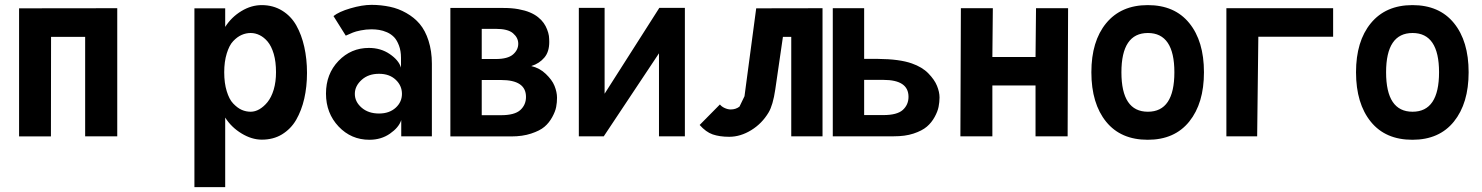

<svg xmlns="http://www.w3.org/2000/svg" viewBox="-20 -558 6066 786"><path d="M58.1 -523.9V0.5H188.5L189 -407.2H328.6V0H460V-524.4Z M901.9 208V-76.7C918.9 -49.8 941.4 -28.3 968.8 -11.7C996.1 4.9 1023.9 13.7 1051.8 13.7C1082.5 13.7 1110.4 6.8 1134.3 -7.8C1158.2 -22.5 1177.7 -42 1192.4 -67.4C1207 -92.8 1218.3 -122.1 1225.6 -154.3C1232.9 -186.5 1236.8 -221.7 1236.8 -259.8C1236.8 -297.9 1232.9 -333.5 1225.6 -366.2C1218.3 -398.9 1207.5 -428.2 1192.9 -454.1C1178.2 -480 1158.7 -500 1134.8 -514.6C1110.8 -529.3 1083 -537.1 1051.8 -537.1C1023.4 -537.1 995.6 -529.3 968.3 -512.7C940.9 -496.1 918.9 -474.6 901.9 -447.8V-523.9H775.9V208ZM1109.9 -262.2C1109.9 -236.3 1106.9 -212.9 1100.6 -191.4C1094.2 -169.9 1085.4 -152.8 1075.2 -140.1C1064.9 -127.4 1053.7 -117.7 1042 -110.8C1030.3 -104 1018.1 -100.6 1006.3 -100.6C993.7 -100.6 981.4 -103 969.2 -108.4C957 -113.8 945.8 -122.6 934.6 -134.3C923.3 -146 915 -162.6 908.2 -184.6C901.4 -206.5 897.9 -232.4 897.9 -262.2C897.9 -291.5 901.4 -316.9 908.2 -338.9C915 -360.8 923.3 -377.9 934.6 -389.6C945.8 -401.4 957 -409.7 969.2 -415C981.4 -420.4 993.7 -422.9 1006.3 -422.9C1019 -422.9 1031.2 -419.9 1043 -414.1C1054.7 -408.2 1065.4 -399.9 1075.7 -387.7C1085.9 -375.5 1094.2 -358.9 1100.6 -337.4C1106.9 -315.9 1109.9 -291 1109.9 -262.2Z M1531.7 -255.9C1560.5 -255.9 1583 -247.6 1600.1 -231.4C1617.2 -215.3 1625.5 -195.8 1625.5 -173.8C1625.5 -151.9 1617.2 -132.8 1600.1 -117.2C1583 -101.6 1560.5 -93.3 1531.7 -93.3C1502.9 -93.3 1479 -101.1 1460.4 -117.2C1441.9 -133.3 1432.6 -151.9 1432.6 -173.8C1432.6 -195.8 1442.4 -214.8 1460.9 -231.4C1479.5 -248 1502.9 -255.9 1531.7 -255.9ZM1490.2 -361.8C1441.4 -361.8 1399.9 -344.2 1365.7 -308.6C1331.5 -272.9 1314.5 -228.5 1314.5 -174.8C1314.5 -121.1 1332 -76.2 1366.2 -40C1400.4 -3.9 1442.4 14.2 1492.2 14.2C1524.4 14.2 1552.2 5.9 1576.2 -10.7C1600.1 -27.3 1615.7 -45.4 1622.6 -66.4V0H1748V-148.9V-297.4C1748 -332 1743.2 -363.3 1734.4 -391.1C1725.6 -418.9 1713.4 -441.9 1698.2 -460C1683.1 -478 1664.6 -492.7 1643.1 -504.9C1621.6 -517.1 1599.6 -525.4 1576.2 -530.3C1552.7 -535.2 1527.8 -538.1 1501 -538.1C1475.1 -538.1 1446.3 -533.2 1414.6 -523.9C1382.8 -514.6 1359.9 -503.9 1345.2 -492.2L1395.5 -412.1C1408.2 -417.5 1418 -421.9 1424.8 -424.8C1431.6 -427.7 1442.4 -430.7 1457 -433.6C1471.7 -436.5 1485.8 -438 1501 -438C1512.2 -438 1522.5 -437 1532.2 -435.5C1542 -434.1 1553.2 -430.7 1564.5 -425.8C1575.7 -420.9 1585.9 -413.6 1593.8 -405.3C1601.6 -397 1607.9 -385.7 1613.3 -371.6C1618.7 -357.4 1621.6 -340.3 1621.6 -321.3V-281.2C1615.2 -302.2 1599.6 -320.3 1575.2 -336.9C1550.8 -353.5 1522.5 -361.8 1490.2 -361.8Z M1952.1 -230.5H2030.8C2099.6 -230.5 2133.3 -207.5 2133.3 -161.1C2133.3 -139.6 2125.5 -121.6 2109.9 -107.4C2094.2 -93.3 2067.9 -86.4 2030.8 -86.4H1952.1ZM1952.1 -439.9H2009.3C2042.5 -439.9 2065.9 -434.1 2080.1 -421.9C2094.2 -409.7 2101.6 -396 2101.6 -378.9C2101.6 -361.8 2094.2 -347.2 2080.1 -335C2065.9 -322.8 2042.5 -316.4 2009.3 -316.4H1952.1ZM1823.7 -525.4V0.5H2072.8C2103.5 0.5 2130.9 -3.4 2154.3 -11.2C2177.7 -19 2195.8 -27.8 2209 -39.1C2222.2 -50.3 2232.4 -63.5 2240.7 -78.6C2249 -93.8 2254.4 -107.4 2256.8 -120.1C2259.3 -132.8 2260.3 -145.5 2260.3 -158.2C2260.3 -173.3 2256.8 -189.5 2250 -206.5C2243.2 -223.6 2231 -239.3 2214.4 -255.4C2197.8 -271.5 2177.7 -282.2 2154.8 -287.6C2177.2 -294.4 2194.8 -306.2 2208.5 -322.3C2222.2 -338.4 2228.5 -359.9 2228.5 -386.2C2228.5 -394.5 2228 -402.8 2227.1 -411.1C2226.1 -419.4 2223.1 -428.2 2219.7 -437.5C2216.3 -446.8 2211.4 -455.6 2205.6 -463.9C2199.7 -472.2 2192.4 -480 2182.6 -487.8C2172.9 -495.6 2161.6 -502 2148.9 -507.3C2136.2 -512.7 2120.6 -517.1 2102.1 -520.5C2083.5 -523.9 2063.5 -525.4 2041 -525.4Z M2349.6 -525.9V0H2451.7L2677.7 -339.8V0H2783.7V-525.9H2679.2L2455.1 -174.3V-525.9Z M3347.2 0V-524.4L3075.7 -523.9L3027.8 -164.1L3007.3 -121.6C2997.1 -113.8 2985.4 -109.9 2971.2 -109.9C2962.9 -109.9 2954.1 -112.3 2945.8 -116.2C2937.5 -120.1 2931.2 -125 2927.2 -130.4L2844.2 -46.4C2861.3 -27.3 2878.9 -14.2 2897.5 -7.8C2916 -1.5 2938.5 2 2965.3 2C2996.1 2 3026.4 -7.3 3055.7 -25.4C3085 -43.5 3108.4 -67.4 3126.5 -97.7C3138.2 -117.2 3147.5 -148.9 3153.8 -191.9L3185.1 -407.2H3219.2V0Z M3517.6 -231H3596.2C3665 -231 3699.2 -208 3699.2 -161.6C3699.2 -140.1 3691.4 -122.1 3675.8 -107.9C3660.2 -93.8 3633.3 -86.9 3596.2 -86.9H3517.6ZM3389.2 -524.4V0H3638.7C3669.4 0 3696.3 -3.4 3719.7 -11.2C3743.2 -19 3761.2 -28.3 3774.4 -39.6C3787.6 -50.8 3797.9 -64 3806.2 -79.1C3814.5 -94.2 3819.8 -107.9 3822.3 -120.6C3824.7 -133.3 3826.2 -146 3826.2 -158.7C3826.2 -173.8 3822.8 -189.5 3815.9 -206.5C3809.1 -223.6 3796.9 -240.7 3780.3 -257.8C3763.7 -274.9 3740.7 -288.6 3712.9 -298.3C3679.7 -310.1 3633.8 -316.4 3574.7 -316.9H3517.6V-524.4Z M3913.6 -524.4 3911.6 0H4042.5V-208H4219.2V0H4350.6L4352.5 -524.4H4221.2L4219.2 -324.7H4042.5L4044.4 -524.4Z M4570.8 -262.2C4570.8 -369.1 4606.9 -422.9 4679.2 -422.9C4751.5 -422.9 4787.6 -369.1 4787.6 -262.2C4787.6 -154.3 4751.5 -100.6 4679.2 -100.6C4606.9 -100.6 4570.8 -154.3 4570.8 -262.2ZM4447.8 -262.2C4447.8 -176.3 4468.3 -108.9 4508.3 -59.6C4548.3 -10.3 4605 14.2 4678.7 14.2C4752 14.2 4808.6 -10.7 4848.6 -60.5C4888.7 -110.4 4908.7 -177.2 4908.7 -262.2C4908.7 -347.2 4888.7 -414.1 4848.6 -463.4C4808.6 -512.7 4752 -537.1 4678.7 -537.1C4605.5 -537.1 4548.8 -512.2 4508.3 -462.9C4467.8 -413.6 4447.8 -346.7 4447.8 -262.2Z M5000.5 -524.4V0H5126.5L5131.3 -407.7H5437.5V-524.4Z M5654.3 -262.2C5654.3 -369.1 5690.4 -422.9 5762.7 -422.9C5835 -422.9 5871.1 -369.1 5871.1 -262.2C5871.1 -154.3 5835 -100.6 5762.7 -100.6C5690.4 -100.6 5654.3 -154.3 5654.3 -262.2ZM5531.2 -262.2C5531.2 -176.3 5551.8 -108.9 5591.8 -59.6C5631.8 -10.3 5688.5 14.2 5762.2 14.2C5835.4 14.2 5892.1 -10.7 5932.1 -60.5C5972.2 -110.4 5992.2 -177.2 5992.2 -262.2C5992.2 -347.2 5972.2 -414.1 5932.1 -463.4C5892.1 -512.7 5835.4 -537.1 5762.2 -537.1C5689 -537.1 5632.3 -512.2 5591.8 -462.9C5551.3 -413.6 5531.2 -346.7 5531.2 -262.2Z"/></svg>

Font: Tuffy
Style: Bold
Weight: 700
Designer: Thatcher Ulrich, Karoly Barta, Michael Everson
Version: Version 001.270